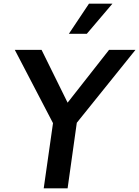

<svg xmlns="http://www.w3.org/2000/svg" viewBox="-20 -1020 754 1040"><path d="M450.2 -836.9H353L461.9 -1000H588.9ZM396 -355 346.2 0H216.8L267.1 -353L60.1 -750H205.1L346.2 -463.9L570.8 -750H713.9Z"/></svg>

Font: Oakes Grotesk
Style: SemiBold Italic
Weight: 600
Designer: Samuel Oakes
Foundry: Samuel Oakes
Version: Version 1.0 | wf-rip DC20170320